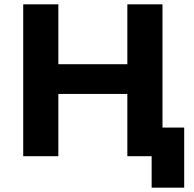

<svg xmlns="http://www.w3.org/2000/svg" viewBox="-20 -720 892 885"><path d="M729 -700V0H567V-287H249V0H87V-700H249V-424H567V-700ZM829 -132V145H679V0H570V-132Z"/></svg>

Font: Montserrat Alternates
Style: Bold
Weight: 700
Designer: Julieta Ulanovsky
Foundry: Julieta Ulanovsky
Version: Version 7.200